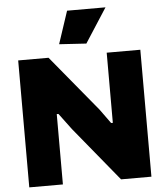

<svg xmlns="http://www.w3.org/2000/svg" viewBox="-64 -1059 962 1115"><g transform="rotate(-5 417.0 -501.5)"><path d="M306 -813 369 -1003H593L464 -803ZM61 -740H238L507 -414L567 -331H577V-740H773V0H596L337 -316L267 -410H257V0H61Z"/></g></svg>

Font: Encode Sans Normal
Style: Black
Weight: 900
Designer: Pablo Impallari, Andres Torresi
Foundry: Pablo Impallari, Andres Torresi
Version: Version 1.000; ttfautohint (v1.00) -l 8 -r 50 -G 200 -x 14 -